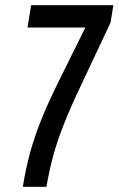

<svg xmlns="http://www.w3.org/2000/svg" viewBox="-20 -720 457 740"><path d="M68 0Q79 -70 96.5 -133.5Q114 -197 141.5 -264.5Q169 -332 209 -412L309 -614H86L100 -700H417L406 -633L295 -397Q252 -307 225.5 -239.5Q199 -172 184 -115.5Q169 -59 159 0Z"/></svg>

Font: Georama Condensed Medium
Style: Italic
Weight: 500
Width: 3
Italic angle: -9°
Designer: Jean-Baptiste Levee
Foundry: Production Type
Version: Version 1.000